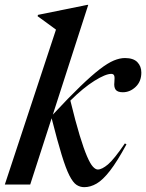

<svg xmlns="http://www.w3.org/2000/svg" viewBox="-32 -763 604 794"><path d="M333 -743 186.5 -289Q252.5 -360 299.8 -405.5Q347 -451 380.5 -476.8Q414 -502.5 438.8 -512.8Q463.5 -523 484.5 -523Q519.5 -523 536 -506Q552.5 -489 552.5 -463Q552.5 -426 529 -403.8Q505.5 -381.5 476 -381.5Q454 -381.5 446.2 -392.2Q438.5 -403 441 -423.5Q443 -444 440 -450.8Q437 -457.5 428 -457.5Q404.5 -457.5 358.5 -428.8Q312.5 -400 259 -347Q280.5 -259 297.5 -203.2Q314.5 -147.5 327.8 -116.8Q341 -86 352 -74Q363 -62 372.5 -62Q389.5 -62 414.5 -83Q439.5 -104 484.5 -170L491 -166Q452.5 -95 422.8 -56.8Q393 -18.5 367.5 -3.8Q342 11 316.5 11Q299 11 284.5 1.5Q270 -8 255.2 -36.8Q240.5 -65.5 223 -122.5Q205.5 -179.5 181.5 -274L93 0H-12L199.5 -640.5Q186 -650.5 165.5 -665.5Q145 -680.5 123.5 -696L125 -701.5L329.5 -743Z"/></svg>

Font: Newsreader 72pt Medium
Style: Italic
Weight: 500
Italic angle: -17°
Designer: Hugues Gentile
Foundry: Production Type
Version: Version 1.003; ttfautohint (v1.8.3)